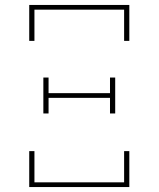

<svg xmlns="http://www.w3.org/2000/svg" viewBox="-20 -755 640 775"><path d="M98 -590V-735H502V-590H481V-716H119V-590ZM155 -297V-442H176V-379H424V-442H445V-297H424V-360H176V-297ZM98 0V-145H119V-19H481V-145H502V0Z"/></svg>

Font: Iosevka Slab Thin Extended
Style: Regular
Weight: 100
Width: 7
Monospace: yes
Designer: Belleve Invis
Foundry: Belleve Invis
Version: Version 11.1.1; ttfautohint (v1.8.3)